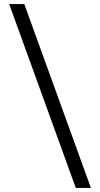

<svg xmlns="http://www.w3.org/2000/svg" viewBox="-20 -720 490 940"><path d="M25 -700H99L425 200H351Z"/></svg>

Font: PT Root UI Web
Style: Regular
Weight: 400
Designer: Vitaly Kuzmin
Foundry: ParaType Ltd.
Version: Version 1.000W